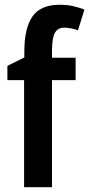

<svg xmlns="http://www.w3.org/2000/svg" viewBox="-20 -785 374 805"><path d="M297 -449H198V0H81V-449H11V-509L82 -544V-567Q82 -668 116.5 -716.5Q151 -765 230 -765Q259 -765 283 -760Q307 -755 334 -745L307 -658Q293 -663 278.5 -666Q264 -669 249 -669Q222 -669 210 -647Q198 -625 198 -572V-543H297Z"/></svg>

Font: Noto Sans Thai Looped Condensed SemiBold
Style: Regular
Weight: 600
Width: 3
Designer: Sasikarn Vongin, Ben Mitchell
Foundry: The Fontpad Ltd
Version: Version 1.001; ttfautohint (v1.8.4.7-5d5b)